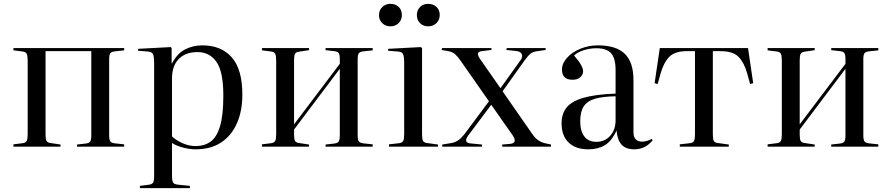

<svg xmlns="http://www.w3.org/2000/svg" viewBox="-20 -763 4635 999"><path d="M50 0V-12L98 -18Q114 -20 119 -30Q124 -40 124 -66V-447Q124 -473 119 -483Q114 -493 98 -495L50 -501V-513H626V-501L579 -496Q560 -494 554 -486Q548 -478 548 -455V-58Q548 -36 554 -27.5Q560 -19 579 -17L626 -12V0H381V-11L425 -16Q444 -18 449.5 -27Q455 -36 455 -58V-497H217V-62Q217 -39 222 -30Q227 -21 242 -19L295 -11V0Z M708 216V204L755 198Q770 196 776 188Q782 180 782 152V-433Q782 -471 775.5 -482.5Q769 -494 747 -495L698 -499L699 -509L868 -518L873 -513V-433H875Q902 -485 943 -506Q984 -527 1033 -527Q1131 -527 1186 -464.5Q1241 -402 1241 -271Q1241 -186 1213 -122Q1185 -58 1131 -22Q1077 14 997 14Q968 14 933 5Q898 -4 875 -19V152Q875 177 880.5 186.5Q886 196 907 198L968 204V216ZM999 -3Q1043 -3 1075 -25.5Q1107 -48 1124.5 -105Q1142 -162 1142 -266Q1142 -391 1106 -441.5Q1070 -492 1008 -492Q945 -492 910 -456Q875 -420 875 -355V-53Q895 -34 928.5 -18.5Q962 -3 999 -3Z M1343 0V-12L1391 -18Q1407 -20 1412 -30Q1417 -40 1417 -66V-447Q1417 -473 1412 -483Q1407 -493 1391 -495L1343 -501V-513H1588V-502L1535 -494Q1520 -492 1515 -483Q1510 -474 1510 -451V-116L1748 -431V-455Q1748 -478 1742.5 -486.5Q1737 -495 1718 -497L1674 -502V-513H1919V-501L1872 -496Q1853 -494 1847 -486Q1841 -478 1841 -455V-58Q1841 -36 1847 -27.5Q1853 -19 1872 -17L1919 -12V0H1674V-11L1718 -16Q1737 -18 1742.5 -27Q1748 -36 1748 -58V-405L1510 -89V-62Q1510 -39 1515 -30Q1520 -21 1535 -19L1588 -11V0Z M2004 0V-12L2057 -18Q2073 -20 2078 -30Q2083 -40 2083 -66V-433Q2083 -469 2077 -481.5Q2071 -494 2049 -495L1999 -499L2000 -509L2169 -518L2176 -513V-62Q2176 -39 2181 -30Q2186 -21 2201 -19L2259 -11V0ZM2208 -626Q2182 -626 2165.5 -642.5Q2149 -659 2149 -684Q2149 -710 2165.5 -726.5Q2182 -743 2208 -743Q2234 -743 2251 -727Q2268 -711 2268 -685Q2268 -660 2251 -643Q2234 -626 2208 -626ZM2011 -626Q1986 -626 1969 -642.5Q1952 -659 1952 -684Q1952 -710 1969 -726.5Q1986 -743 2011 -743Q2038 -743 2054.5 -727Q2071 -711 2071 -685Q2071 -660 2054.5 -643Q2038 -626 2011 -626Z M2281 0V-11L2330 -19Q2347 -22 2362 -31.5Q2377 -41 2396 -64L2524 -236L2378 -445Q2364 -466 2349.5 -479.5Q2335 -493 2312 -497L2278 -503L2280 -513H2537V-503L2487 -497Q2471 -495 2467 -486Q2463 -477 2480 -453L2584 -304L2690 -452Q2701 -468 2694.5 -482Q2688 -496 2663 -498L2614 -503L2617 -513H2819V-503L2771 -496Q2752 -493 2740 -483.5Q2728 -474 2709 -448L2595 -288L2748 -68Q2766 -42 2783 -31.5Q2800 -21 2819 -17L2847 -11V0H2593V-11L2630 -14Q2677 -17 2646 -61L2536 -218L2417 -59Q2389 -21 2427 -17L2488 -11V0Z M3041 14Q2975 14 2938.5 -21.5Q2902 -57 2902 -121Q2902 -171 2928 -203.5Q2954 -236 3015.5 -254Q3077 -272 3183 -276V-398Q3183 -460 3159.5 -486Q3136 -512 3083 -512Q3049 -512 3016.5 -501.5Q2984 -491 2967 -474Q2993 -444 3003.5 -424.5Q3014 -405 3014 -392Q3014 -375 2999.5 -361.5Q2985 -348 2959 -348Q2904 -348 2904 -401Q2904 -433 2930 -462Q2956 -491 2999 -509Q3042 -527 3091 -527Q3186 -527 3231 -483Q3276 -439 3276 -347V-77Q3276 -49 3288.5 -37.5Q3301 -26 3320 -26Q3345 -26 3371 -40L3376 -33Q3353 -6 3329 4Q3305 14 3281 14Q3236 14 3214 -10.5Q3192 -35 3188 -84Q3163 -29 3127 -7.5Q3091 14 3041 14ZM3083 -25Q3127 -25 3155 -56.5Q3183 -88 3183 -138V-262Q3116 -261 3075.5 -249Q3035 -237 3017 -209Q2999 -181 2999 -132Q2999 -81 3020.5 -53Q3042 -25 3083 -25Z M3517 0V-12L3570 -18Q3586 -20 3591 -30Q3596 -40 3596 -66V-497H3556Q3491 -497 3462 -467Q3433 -437 3417 -380L3402 -326L3386 -330L3413 -513H3872L3899 -330L3883 -326L3868 -380Q3852 -437 3823 -467Q3794 -497 3727 -497H3689V-62Q3689 -39 3694 -30Q3699 -21 3714 -19L3772 -11V0Z M3974 0V-12L4022 -18Q4038 -20 4043 -30Q4048 -40 4048 -66V-447Q4048 -473 4043 -483Q4038 -493 4022 -495L3974 -501V-513H4219V-502L4166 -494Q4151 -492 4146 -483Q4141 -474 4141 -451V-116L4379 -431V-455Q4379 -478 4373.5 -486.5Q4368 -495 4349 -497L4305 -502V-513H4550V-501L4503 -496Q4484 -494 4478 -486Q4472 -478 4472 -455V-58Q4472 -36 4478 -27.5Q4484 -19 4503 -17L4550 -12V0H4305V-11L4349 -16Q4368 -18 4373.5 -27Q4379 -36 4379 -58V-405L4141 -89V-62Q4141 -39 4146 -30Q4151 -21 4166 -19L4219 -11V0Z"/></svg>

Font: Display Regular
Style: Regular
Weight: 400
Designer: Latin by Veronika Burian and Jose Scaglione. Greek by Irene Vlachou. Cyrillic by Vera Evstafieva.
Foundry: TypeTogether
Version: Version 3.002